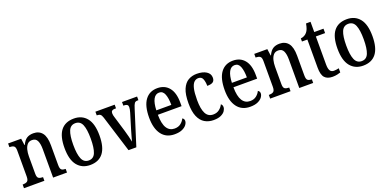

<svg xmlns="http://www.w3.org/2000/svg" viewBox="-9 -1408 4368 2168"><g transform="rotate(-20 2175.0 -324.5)"><path d="M21 0V-44H27Q56 -44 75.5 -56Q95 -68 95 -115V-425Q95 -469 76.5 -480.5Q58 -492 30 -492H25V-536H182L193 -456H197Q220 -507 252 -527Q284 -547 331 -547Q399 -547 436 -500Q473 -453 473 -351V-115Q473 -68 489.5 -56Q506 -44 534 -44H538V0H371V-343Q371 -407 353.5 -443.5Q336 -480 291 -480Q255 -480 234.5 -457Q214 -434 205 -397Q196 -360 196 -318V-110Q196 -66 214.5 -55Q233 -44 261 -44H266V0Z M815 10Q718 10 662 -59Q606 -128 606 -269Q606 -410 659.5 -478.5Q713 -547 818 -547Q915 -547 970.5 -478.5Q1026 -410 1026 -269Q1026 -128 972.5 -59Q919 10 815 10ZM817 -44Q875 -44 898 -101Q921 -158 921 -269Q921 -380 897.5 -436Q874 -492 816 -492Q758 -492 734.5 -436Q711 -380 711 -269Q711 -158 735 -101Q759 -44 817 -44Z M1140 -440Q1130 -472 1116 -482Q1102 -492 1074 -492V-536H1306V-492H1290Q1246 -492 1246 -455Q1246 -442 1248.5 -430Q1251 -418 1255 -406L1311 -220Q1322 -184 1332 -143Q1342 -102 1347 -77Q1352 -97 1362 -132.5Q1372 -168 1383 -206L1439 -390Q1445 -411 1448 -426Q1451 -441 1451 -455Q1451 -492 1405 -492H1394V-536H1575V-492H1562Q1539 -492 1527.5 -477Q1516 -462 1502 -415L1371 0H1277Z M1830 10Q1729 10 1675 -62Q1621 -134 1621 -264Q1621 -405 1673.5 -476Q1726 -547 1821 -547Q1909 -547 1959.5 -485.5Q2010 -424 2010 -305V-262H1725Q1726 -153 1758.5 -102Q1791 -51 1851 -51Q1896 -51 1925.5 -74Q1955 -97 1970 -129Q1979 -125 1985.5 -116Q1992 -107 1992 -93Q1992 -71 1975 -47Q1958 -23 1922 -6.5Q1886 10 1830 10ZM1906 -315Q1906 -395 1887 -444Q1868 -493 1823 -493Q1778 -493 1753.5 -447Q1729 -401 1726 -315Z M2298 10Q2238 10 2192 -17.5Q2146 -45 2120 -105.5Q2094 -166 2094 -265Q2094 -372 2120.5 -433.5Q2147 -495 2192 -521Q2237 -547 2294 -547Q2366 -547 2409 -519.5Q2452 -492 2452 -444Q2452 -410 2431.5 -394Q2411 -378 2361 -378Q2361 -426 2347.5 -460.5Q2334 -495 2295 -495Q2266 -495 2244 -474.5Q2222 -454 2210 -404.5Q2198 -355 2198 -266Q2198 -160 2226 -105.5Q2254 -51 2315 -51Q2359 -51 2389 -74.5Q2419 -98 2434 -130Q2452 -117 2452 -91Q2452 -69 2436.5 -45.5Q2421 -22 2387 -6Q2353 10 2298 10Z M2738 10Q2637 10 2583 -62Q2529 -134 2529 -264Q2529 -405 2581.5 -476Q2634 -547 2729 -547Q2817 -547 2867.5 -485.5Q2918 -424 2918 -305V-262H2633Q2634 -153 2666.5 -102Q2699 -51 2759 -51Q2804 -51 2833.5 -74Q2863 -97 2878 -129Q2887 -125 2893.5 -116Q2900 -107 2900 -93Q2900 -71 2883 -47Q2866 -23 2830 -6.5Q2794 10 2738 10ZM2814 -315Q2814 -395 2795 -444Q2776 -493 2731 -493Q2686 -493 2661.5 -447Q2637 -401 2634 -315Z M2979 0V-44H2985Q3014 -44 3033.5 -56Q3053 -68 3053 -115V-425Q3053 -469 3034.5 -480.5Q3016 -492 2988 -492H2983V-536H3140L3151 -456H3155Q3178 -507 3210 -527Q3242 -547 3289 -547Q3357 -547 3394 -500Q3431 -453 3431 -351V-115Q3431 -68 3447.5 -56Q3464 -44 3492 -44H3496V0H3329V-343Q3329 -407 3311.5 -443.5Q3294 -480 3249 -480Q3213 -480 3192.5 -457Q3172 -434 3163 -397Q3154 -360 3154 -318V-110Q3154 -66 3172.5 -55Q3191 -44 3219 -44H3224V0Z M3727 10Q3665 10 3633.5 -24.5Q3602 -59 3602 -146V-483H3537V-520Q3585 -526 3612 -559Q3625 -574 3634 -597Q3643 -620 3650 -659H3704V-536H3815V-483H3704V-147Q3704 -95 3718.5 -72Q3733 -49 3764 -49Q3781 -49 3795 -51.5Q3809 -54 3824 -57V-7Q3810 -2 3784.5 4Q3759 10 3727 10Z M4095 10Q3998 10 3942 -59Q3886 -128 3886 -269Q3886 -410 3939.5 -478.5Q3993 -547 4098 -547Q4195 -547 4250.5 -478.5Q4306 -410 4306 -269Q4306 -128 4252.5 -59Q4199 10 4095 10ZM4097 -44Q4155 -44 4178 -101Q4201 -158 4201 -269Q4201 -380 4177.5 -436Q4154 -492 4096 -492Q4038 -492 4014.5 -436Q3991 -380 3991 -269Q3991 -158 4015 -101Q4039 -44 4097 -44Z"/></g></svg>

Font: Noto Serif Tamil Condensed Medium
Style: Regular
Weight: 500
Width: 3
Designer: Indian Type Foundry, Tom Grace, and the Monotype Design Team
Foundry: Monotype Imaging Inc.
Version: Version 2.004; ttfautohint (v1.8.4.7-5d5b)